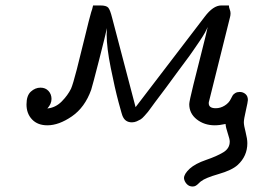

<svg xmlns="http://www.w3.org/2000/svg" viewBox="-20 -450 920 697"><path d="M76.2 -70.8Q76.2 -103 92 -117.4Q107.9 -131.8 127 -131.8Q145 -131.8 156 -119.9Q167 -107.9 167 -90.8Q167 -72.8 151.9 -56.2Q181.6 -59.1 203.9 -81.5Q226.1 -104 237.8 -127.9Q244.6 -143.1 258.8 -198Q272.9 -252.9 288.6 -317.9Q304.2 -382.8 311 -405.8Q312 -407.7 314.5 -416.3Q316.9 -424.8 317.9 -430.2H344.2Q366.2 -430.2 373 -422.1Q379.9 -414.1 387.2 -384.8L472.2 -61L723.1 -389.2Q753.9 -430.2 783.2 -430.2H811Q811 -423.3 814 -415.8Q816.9 -408.2 816.9 -401.9Q816.9 -394 814.9 -387.2L738.8 -82Q737.8 -80.1 737.8 -75.2Q737.8 -57.1 763.2 -57.1Q780.3 -57.1 795.7 -66.7Q811 -76.2 817.9 -90.8Q821.8 -98.6 824.5 -103.3Q827.1 -107.9 834 -112.1Q840.8 -116.2 850.1 -116.2Q862.3 -116.2 871.1 -108.6Q879.9 -101.1 879.9 -86.9Q879.9 -81.1 872.6 -49.1Q865.2 -17.1 865.2 -6.1Q865.2 4.9 871.6 29.5Q877.9 54.2 877.9 69.8Q877.9 116.7 842.8 148.9Q821.8 168 773.4 181.9Q725.1 195.8 710 208Q708 209 701.9 215.1Q695.8 221.2 690.9 224.1Q686 227.1 679.2 227.1Q666 227.1 657.5 217.5Q648.9 208 647.9 196.8Q647.9 181.6 668.9 162.1Q689 144 728 130.6Q767.1 117.2 790.5 103Q814 88.9 814 64Q814 55.2 806.9 34.2Q799.8 13.2 798.8 0Q776.9 4.9 759.8 4.9Q721.7 4.9 694.3 -16.6Q667 -38.1 667 -71.8Q667 -81.5 681.9 -141.8Q696.8 -202.1 713.9 -269Q731 -335.9 733.9 -352.1Q730 -342.3 722.9 -329.6Q715.8 -316.9 703.4 -298.8Q690.9 -280.8 680.9 -265.9Q670.9 -251 651.4 -225.1Q631.8 -199.2 619.9 -182.6Q607.9 -166 582.5 -131.6Q557.1 -97.2 543 -79.1Q540 -75.2 530.5 -62Q521 -48.8 517.1 -43.9Q513.2 -39.1 504.6 -29.5Q496.1 -20 490.5 -16.6Q484.9 -13.2 476.3 -9.5Q467.8 -5.9 459 -5.9Q435.1 -5.9 425.8 -26.9Q423.8 -28.8 410.4 -78.9Q397 -128.9 382.1 -203.4Q367.2 -277.8 367.2 -324.2Q367.2 -328.1 367.7 -336.2Q368.2 -344.2 368.2 -348.1Q363.3 -324.2 339.6 -231.7Q315.9 -139.2 311 -124Q288.1 -60.1 241 -27.6Q193.8 4.9 151.9 4.9Q116.7 4.9 96.4 -16.4Q76.2 -37.6 76.2 -70.8Z"/></svg>

Font: CMU Typewriter Text Variable Width
Style: Italic
Weight: 500
Italic angle: -14.04°
Version: Version 0.7.0